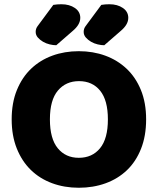

<svg xmlns="http://www.w3.org/2000/svg" viewBox="-20 -866 743 904"><path d="M35 -304Q35 -382 59.5 -442Q84 -502 126.5 -542.5Q169 -583 226.5 -604Q284 -625 351 -625Q418 -625 475.5 -604Q533 -583 576 -542.5Q619 -502 643.5 -442Q668 -382 668 -304Q668 -226 644 -165.5Q620 -105 577.5 -64.5Q535 -24 477 -3Q419 18 351 18Q283 18 225 -3.5Q167 -25 125 -66Q83 -107 59 -167Q35 -227 35 -304ZM215 -304Q215 -213 252 -168Q289 -123 351 -123Q414 -123 451 -168Q488 -213 488 -304Q488 -394 451.5 -439Q415 -484 352 -484Q290 -484 252.5 -439.5Q215 -395 215 -304ZM231 -843Q249 -846 269 -846Q307 -846 332.5 -828.5Q358 -811 358 -782Q358 -750 322 -720L245 -653Q231 -653 214 -657Q197 -661 182.5 -669.5Q168 -678 158 -689.5Q148 -701 148 -716Q148 -731 157 -743ZM457 -843Q475 -846 495 -846Q533 -846 558.5 -828.5Q584 -811 584 -782Q584 -750 548 -720L471 -653Q457 -653 440 -657Q423 -661 408.5 -669.5Q394 -678 384 -689.5Q374 -701 374 -716Q374 -731 383 -743Z"/></svg>

Font: Baloo Bhai
Style: Regular
Weight: 400
Designer: Supriya Tembe, Noopur Datye and Ek Type
Foundry: Ek Type
Version: Version 1.443;PS 1.000;hotconv 16.6.51;makeotf.lib2.5.65220;